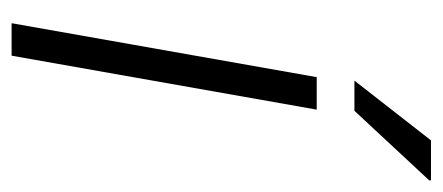

<svg xmlns="http://www.w3.org/2000/svg" viewBox="-236 -527 763 331"><g transform="rotate(90 145.5 -361.5)"><path d="M20 0 113 -526H169L76 0ZM119 -591 222 -723H291V-720L171 -591Z"/></g></svg>

Font: Archivo SemiCondensed ExtraLight
Style: Italic
Weight: 250
Width: 4
Italic angle: -10°
Designer: Hector Gatti
Foundry: Omnibus-Type
Version: Version 2.001